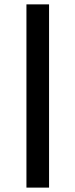

<svg xmlns="http://www.w3.org/2000/svg" viewBox="-20 -731 346 883"><path d="M205.6 -710.9V131.8H101.6V-710.9Z"/></svg>

Font: Bert Sans Black
Style: Regular
Weight: 900
Designer: Christian Robertson, Adam Twardoch, & Cristiano Sobral
Foundry: Google
Version: Version 12.135;January 10, 2020;FontCreator 12.0.0.2547 64-b